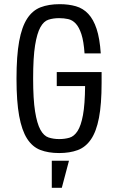

<svg xmlns="http://www.w3.org/2000/svg" viewBox="-20 -717 570 912"><path d="M249.6 -308.2H384.2Q383.4 -220.6 374.1 -170.3Q364.8 -120 348.5 -94.7Q332.2 -69.4 310 -62.9Q287.8 -56.4 261.2 -56.4Q233.8 -56.4 210.9 -63.9Q188 -71.4 171.9 -100.8Q155.8 -130.2 146.6 -187.7Q137.4 -245.2 137.4 -344.4Q137.4 -444.4 146.6 -501.5Q155.8 -558.6 171.8 -587.5Q187.8 -616.4 210.6 -623.6Q233.4 -630.8 260.6 -630.8Q283.4 -630.8 303.7 -626.4Q324 -622 339.9 -604.9Q355.8 -587.8 366.7 -554.5Q377.6 -521.2 381.6 -463.4H458.6Q453.8 -534.6 438.9 -579.7Q424 -624.8 399.4 -651.1Q374.8 -677.4 340.5 -687.3Q306.2 -697.2 263.6 -697.2Q211.2 -697.2 172.8 -682.4Q134.4 -667.6 109 -628.6Q83.6 -589.6 71 -520.8Q58.4 -452 58.4 -343.2Q58.4 -235.2 71 -166.4Q83.6 -97.6 108.6 -58.5Q133.6 -19.4 171.6 -4.7Q209.6 10 261 10Q311 10 348.8 -3.9Q386.6 -17.8 412.1 -55Q437.6 -92.2 450.1 -157.2Q462.6 -222.2 462.6 -323.4V-374.6H249.6ZM226 175H273.6L307.6 46.6H226Z"/></svg>

Font: Secuela Light
Style: Regular
Weight: 300
Designer: Fernando Haro
Foundry: deFharo
Version: Version 1.708